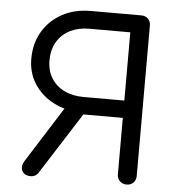

<svg xmlns="http://www.w3.org/2000/svg" viewBox="-54 -832 815 883"><g transform="rotate(5 353.0 -390.5)"><path d="M563 0Q544 0 531.5 -12.5Q519 -25 519 -43V-304H322V-314Q253 -314 197.5 -343Q142 -372 109 -422.5Q76 -473 76 -538Q76 -610 108.5 -664.5Q141 -719 198 -750Q255 -781 330 -781H563Q582 -781 594 -769Q606 -757 606 -738V-43Q606 -25 594 -12.5Q582 0 563 0ZM120 0Q91 0 80.5 -20.5Q70 -41 86 -67L263 -347L349 -323L157 -22Q151 -11 141.5 -5.5Q132 0 120 0ZM330 -384H519V-699H330Q280 -699 242 -680Q204 -661 182 -625Q160 -589 160 -538Q160 -490 182 -455.5Q204 -421 242 -402.5Q280 -384 330 -384Z"/></g></svg>

Font: Comfortaa Medium
Style: Regular
Weight: 500
Designer: Johan Aakerlund
Foundry: Johan Aakerlund
Version: Version 3.104; ttfautohint (v1.8.1.43-b0c9)